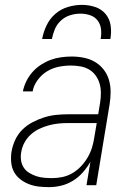

<svg xmlns="http://www.w3.org/2000/svg" viewBox="-20 -760 540 788"><path d="M181 8Q159 8 138 5.5Q117 3 98 -4.5Q79 -12 63 -24.5Q47 -37 37.5 -54.5Q28 -72 26 -93.5Q24 -115 27 -136Q31 -161 42 -185Q53 -209 71.5 -227.5Q90 -246 114 -258.5Q138 -271 162 -278.5Q186 -286 211 -288.5Q236 -291 260 -291H383L391 -339Q394 -359 394 -378.5Q394 -398 389 -416Q384 -434 373 -449.5Q362 -465 346 -474.5Q330 -484 310.5 -487.5Q291 -491 271 -491Q246 -491 221 -486Q196 -481 173.5 -467.5Q151 -454 134.5 -431.5Q118 -409 114 -385H74Q78 -406 88 -426.5Q98 -447 113.5 -464.5Q129 -482 148.5 -494.5Q168 -507 188.5 -514.5Q209 -522 231 -525Q253 -528 274 -528Q300 -528 324.5 -523Q349 -518 369.5 -506Q390 -494 405 -475Q420 -456 427 -432.5Q434 -409 434 -383.5Q434 -358 430 -333L375 0H335L351 -96Q338 -73 320 -52.5Q302 -32 279 -18Q256 -4 231 2Q206 8 181 8ZM194 -29Q215 -29 236.5 -33.5Q258 -38 277.5 -49.5Q297 -61 312.5 -77.5Q328 -94 339.5 -113.5Q351 -133 357.5 -154Q364 -175 367 -196L377 -255H260Q240 -255 220 -253Q200 -251 180 -245.5Q160 -240 141 -231Q122 -222 106 -207.5Q90 -193 80 -174Q70 -155 67 -135Q64 -118 66.5 -101.5Q69 -85 77.5 -72Q86 -59 100 -50.5Q114 -42 129 -37Q144 -32 161 -30.5Q178 -29 194 -29ZM153 -600Q158 -628 171 -655.5Q184 -683 207 -703Q230 -723 259 -731.5Q288 -740 316 -740Q344 -740 370 -731.5Q396 -723 413 -703Q430 -683 434 -655.5Q438 -628 433 -600H393Q397 -621 394.5 -641Q392 -661 380.5 -676Q369 -691 350 -697.5Q331 -704 310 -704Q289 -704 268 -697.5Q247 -691 230.5 -676Q214 -661 205.5 -641Q197 -621 193 -600Z"/></svg>

Font: Iosevka Term Curly XLt Obl
Style: Regular
Weight: 200
Italic angle: -9°
Designer: Belleve Invis
Foundry: Belleve Invis
Version: Version 32.3.0